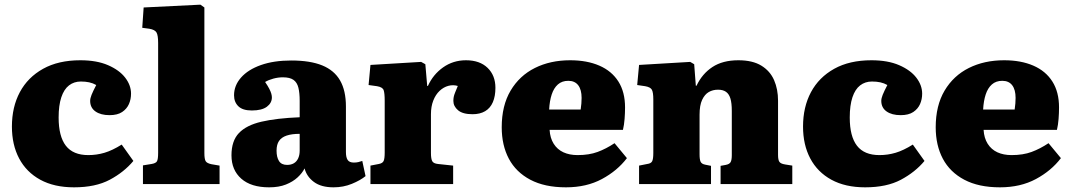

<svg xmlns="http://www.w3.org/2000/svg" viewBox="-20 -788 4587 822"><path d="M297 14Q212 14 152.5 -18.5Q93 -51 62 -109.5Q31 -168 31 -246Q31 -330 65 -393.5Q99 -457 164.5 -493.5Q230 -530 324 -530Q394 -530 442.5 -509Q491 -488 516 -455.5Q541 -423 541 -387Q541 -363 532 -342.5Q523 -322 503 -308.5Q483 -295 449 -295Q411 -295 388.5 -311Q366 -327 366 -356Q366 -367 372 -382Q378 -397 392 -424Q378 -432 362 -435.5Q346 -439 326 -439Q297 -439 275.5 -422.5Q254 -406 242.5 -371.5Q231 -337 231 -285Q231 -204 262 -164Q293 -124 358 -124Q394 -124 427.5 -134Q461 -144 501 -169L551 -99Q511 -51 450 -18.5Q389 14 297 14Z M592 0V-80L629 -86Q647 -89 652 -97.5Q657 -106 657 -134V-604Q657 -637 650 -649Q643 -661 619 -665L589 -669L595 -756L838 -768L855 -756V-133Q855 -107 860.5 -98Q866 -89 885 -85L920 -79V0Z M1132 14Q1055 14 1013 -23Q971 -60 971 -123Q971 -185 1003 -218.5Q1035 -252 1099.5 -267Q1164 -282 1263 -286V-356Q1263 -390 1257.5 -412.5Q1252 -435 1236.5 -446Q1221 -457 1191 -457Q1171 -457 1150.5 -451.5Q1130 -446 1115 -437Q1126 -421 1132.5 -408.5Q1139 -396 1141.5 -387Q1144 -378 1144 -371Q1144 -347 1122.5 -331Q1101 -315 1058 -315Q1019 -315 1000.5 -333Q982 -351 982 -380Q982 -422 1012 -456Q1042 -490 1097 -509.5Q1152 -529 1227 -529Q1308 -529 1359.5 -508Q1411 -487 1436 -443.5Q1461 -400 1461 -332V-137Q1461 -114 1468.5 -103Q1476 -92 1495 -92Q1505 -92 1514 -94Q1523 -96 1531 -99L1545 -34Q1523 -16 1486.5 -1Q1450 14 1408 14Q1355 14 1324 -9Q1293 -32 1284 -67Q1274 -47 1254 -28.5Q1234 -10 1204 2Q1174 14 1132 14ZM1209 -82Q1226 -82 1238 -89Q1250 -96 1256.5 -110Q1263 -124 1263 -143V-215Q1229 -215 1207 -207.5Q1185 -200 1174.5 -184.5Q1164 -169 1164 -143Q1164 -115 1174.5 -98.5Q1185 -82 1209 -82Z M1566 0V-79L1602 -86Q1618 -89 1622.5 -99Q1627 -109 1627 -135V-357Q1627 -389 1622.5 -402Q1618 -415 1594 -419L1558 -424L1566 -510L1783 -523L1801 -513L1809 -420H1812Q1834 -469 1877 -499.5Q1920 -530 1975 -530Q2034 -530 2067.5 -497.5Q2101 -465 2101 -412Q2101 -376 2090 -350.5Q2079 -325 2057 -312Q2035 -299 2003 -299Q1961 -299 1941 -316Q1921 -333 1921 -356Q1921 -365 1922.5 -373Q1924 -381 1928.5 -392Q1933 -403 1940 -420Q1920 -426 1899.5 -420.5Q1879 -415 1862 -399Q1845 -383 1835 -357.5Q1825 -332 1825 -299V-133Q1825 -108 1830.5 -98Q1836 -88 1855 -86L1920 -79V0Z M2403 14Q2312 14 2250.5 -18.5Q2189 -51 2158.5 -108.5Q2128 -166 2128 -243Q2128 -336 2166 -400Q2204 -464 2270 -497Q2336 -530 2421 -530Q2493 -530 2546 -507Q2599 -484 2627.5 -439Q2656 -394 2656 -328Q2656 -304 2654 -278.5Q2652 -253 2647 -232H2333Q2335 -197 2350.5 -172.5Q2366 -148 2392 -136Q2418 -124 2453 -124Q2502 -124 2538.5 -137.5Q2575 -151 2611 -175L2664 -111Q2623 -57 2557 -21.5Q2491 14 2403 14ZM2331 -319H2466Q2468 -333 2469 -345Q2470 -357 2470 -369Q2470 -404 2455.5 -423Q2441 -442 2413 -442Q2386 -442 2368.5 -426.5Q2351 -411 2342 -383.5Q2333 -356 2331 -319Z M2716 0V-79L2751 -86Q2767 -88 2772 -97.5Q2777 -107 2777 -133V-362Q2777 -392 2771 -403.5Q2765 -415 2742 -419L2708 -424L2716 -510L2935 -523L2952 -513L2959 -421H2962Q2986 -472 3030 -501Q3074 -530 3141 -530Q3202 -530 3239.5 -507Q3277 -484 3294 -445Q3311 -406 3311 -357V-125Q3311 -104 3316.5 -95.5Q3322 -87 3341 -84L3372 -79V0H3065V-78L3087 -82Q3103 -85 3108 -94Q3113 -103 3113 -124V-313Q3113 -347 3107 -366.5Q3101 -386 3088 -395Q3075 -404 3054 -404Q3032 -404 3014.5 -394Q2997 -384 2986 -360.5Q2975 -337 2975 -297V-127Q2975 -105 2979.5 -95.5Q2984 -86 2999 -83L3024 -78V0Z M3684 14Q3599 14 3539.5 -18.5Q3480 -51 3449 -109.5Q3418 -168 3418 -246Q3418 -330 3452 -393.5Q3486 -457 3551.5 -493.5Q3617 -530 3711 -530Q3781 -530 3829.5 -509Q3878 -488 3903 -455.5Q3928 -423 3928 -387Q3928 -363 3919 -342.5Q3910 -322 3890 -308.5Q3870 -295 3836 -295Q3798 -295 3775.5 -311Q3753 -327 3753 -356Q3753 -367 3759 -382Q3765 -397 3779 -424Q3765 -432 3749 -435.5Q3733 -439 3713 -439Q3684 -439 3662.5 -422.5Q3641 -406 3629.5 -371.5Q3618 -337 3618 -285Q3618 -204 3649 -164Q3680 -124 3745 -124Q3781 -124 3814.5 -134Q3848 -144 3888 -169L3938 -99Q3898 -51 3837 -18.5Q3776 14 3684 14Z M4261 14Q4170 14 4108.5 -18.5Q4047 -51 4016.5 -108.5Q3986 -166 3986 -243Q3986 -336 4024 -400Q4062 -464 4128 -497Q4194 -530 4279 -530Q4351 -530 4404 -507Q4457 -484 4485.5 -439Q4514 -394 4514 -328Q4514 -304 4512 -278.5Q4510 -253 4505 -232H4191Q4193 -197 4208.5 -172.5Q4224 -148 4250 -136Q4276 -124 4311 -124Q4360 -124 4396.5 -137.5Q4433 -151 4469 -175L4522 -111Q4481 -57 4415 -21.5Q4349 14 4261 14ZM4189 -319H4324Q4326 -333 4327 -345Q4328 -357 4328 -369Q4328 -404 4313.5 -423Q4299 -442 4271 -442Q4244 -442 4226.5 -426.5Q4209 -411 4200 -383.5Q4191 -356 4189 -319Z"/></svg>

Font: Literata 18pt ExtraBold
Style: Regular
Weight: 800
Designer: Latin by Veronika Burian and Jose Scaglione. Greek by Irene Vlachou. Cyrillic by Vera Evstafieva.
Foundry: TypeTogether
Version: Version 3.103;gftools[0.9.29]